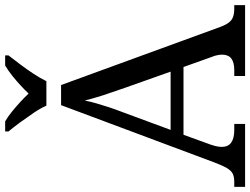

<svg xmlns="http://www.w3.org/2000/svg" viewBox="-133 -838 971 745"><g transform="rotate(-90 352.5 -465.5)"><path d="M0 0V-42H19Q39 -42 51 -48Q63 -54 73 -71Q83 -88 95 -120L317 -714H395L621 -95Q629 -74 638 -62.5Q647 -51 660 -46.5Q673 -42 692 -42H705V0H430V-42H453Q483 -42 498 -53.5Q513 -65 513 -90Q513 -96 512 -101.5Q511 -107 509.5 -113.5Q508 -120 505 -127L465 -239H202L164 -134Q161 -126 159 -118Q157 -110 156 -103.5Q155 -97 155 -91Q155 -66 171.5 -54Q188 -42 221 -42H244V0ZM221 -289H447L385 -464Q375 -494 365.5 -521Q356 -548 348.5 -573Q341 -598 335 -622Q330 -598 323.5 -575.5Q317 -553 309 -528.5Q301 -504 289 -473ZM315 -771Q305 -794 287 -820.5Q269 -847 250 -873Q231 -899 215 -918V-931H254Q273 -920 292 -904.5Q311 -889 329 -872.5Q347 -856 362 -840Q377 -856 395 -872.5Q413 -889 432.5 -904.5Q452 -920 471 -931H510V-918Q495 -899 475.5 -873Q456 -847 438.5 -820.5Q421 -794 410 -771Z"/></g></svg>

Font: Noto Serif Hebrew
Style: Regular
Weight: 400
Designer: Monotype Design Team
Foundry: Monotype Imaging Inc.
Version: Version 2.003